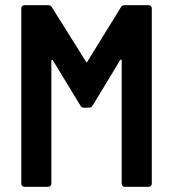

<svg xmlns="http://www.w3.org/2000/svg" viewBox="-20 -720 667 740"><path d="M460 -700H553Q558 -700 561.5 -696.5Q565 -693 565 -688V-12Q565 -7 561.5 -3.5Q558 0 553 0H461Q456 0 452.5 -3.5Q449 -7 449 -12V-486Q449 -490 447 -490.5Q445 -491 443 -488L337 -313Q333 -305 323 -305H304Q294 -305 290 -313L184 -487Q182 -490 180 -489.5Q178 -489 178 -485V-12Q178 -7 174.5 -3.5Q171 0 166 0H74Q69 0 65.5 -3.5Q62 -7 62 -12V-688Q62 -693 65.5 -696.5Q69 -700 74 -700H166Q176 -700 180 -692L311 -483Q314 -477 317 -483L446 -692Q450 -700 460 -700Z"/></svg>

Font: Barlow Semi Condensed SemiBold
Style: Regular
Weight: 600
Width: 4
Designer: Jeremy Tribby
Foundry: Tribby Type
Version: Version 1.408